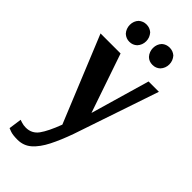

<svg xmlns="http://www.w3.org/2000/svg" viewBox="-305 -776 1091 1091"><g transform="rotate(45 240.5 -230.0)"><path d="M156 -582Q130 -582 110 -600Q100 -611 95 -624.5Q90 -638 90 -652Q90 -683 110 -704Q130 -721 156 -721Q182 -721 202 -704Q222 -681 222 -652Q222 -622 202 -600Q183 -582 156 -582ZM342 -582Q314 -582 296 -600Q286 -611 281 -624.5Q276 -638 276 -652Q276 -683 296 -704Q315 -721 342 -721Q368 -721 388 -704Q408 -681 408 -652Q408 -622 388 -600Q369 -582 342 -582ZM100 261Q61 261 41.5 253.5Q22 246 22 246L33 168Q33 168 49.5 173.5Q66 179 85 179Q133 179 161 140.5Q189 102 220 20L7 -500H168L290 -144L393 -500H476L303 11Q276 87 247.5 143Q219 199 184 230Q149 261 100 261Z"/></g></svg>

Font: Arsenal SC
Style: Bold
Weight: 700
Designer: Andrij Shevchenko
Foundry: Stairsfor
Version: Version 2.001; ttfautohint (v1.8.4.7-5d5b)